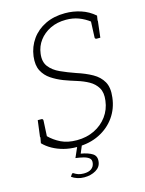

<svg xmlns="http://www.w3.org/2000/svg" viewBox="-131 -791 788 1047"><g transform="rotate(-15 263.0 -268.0)"><path d="M217 8Q177 8 142.5 -1Q108 -10 79.5 -26Q51 -42 31 -63L38 -101L71 -93Q100 -64 137 -46Q174 -28 226 -28Q281 -28 325 -49.5Q369 -71 397 -109Q425 -147 431 -196Q437 -241 420.5 -268.5Q404 -296 374.5 -312.5Q345 -329 309 -340Q273 -351 238 -364Q202 -378 172 -398Q142 -418 125.5 -449.5Q109 -481 115 -531Q122 -584 151.5 -625.5Q181 -667 229.5 -690.5Q278 -714 341 -714Q387 -714 430 -700Q473 -686 507 -656L502 -625L470 -631Q440 -654 407.5 -666Q375 -678 337 -678Q286 -678 247.5 -659Q209 -640 185 -608Q161 -576 156 -535Q150 -490 171.5 -462Q193 -434 231.5 -416.5Q270 -399 316 -383Q366 -367 403.5 -346Q441 -325 460 -291.5Q479 -258 472 -203Q465 -142 431.5 -94.5Q398 -47 343 -19.5Q288 8 217 8ZM467 -641 504 -628 493 -535H472Q468 -535 465 -538Q462 -541 463 -546ZM72 -83 35 -96 47 -189H68Q72 -189 74.5 -186.5Q77 -184 77 -179ZM212 178Q192 178 173.5 172Q155 166 142 156L150 144Q154 138 159 140Q171 148 184 152.5Q197 157 215 157Q242 157 257.5 146Q273 135 276 115Q279 96 267.5 86.5Q256 77 236 72Q216 67 192 64L221 -2H247L226 48Q267 55 290 69.5Q313 84 309 115Q306 145 278 161.5Q250 178 212 178Z"/></g></svg>

Font: Aleo ExtraLight
Style: Italic
Weight: 250
Italic angle: -7°
Designer: Alessio Laiso
Foundry: Alessio Laiso
Version: Version 2.001;gftools[0.9.29]